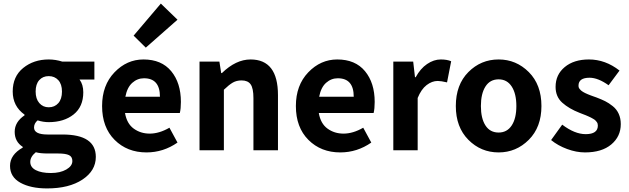

<svg xmlns="http://www.w3.org/2000/svg" viewBox="-20 -839 3514 1072"><path d="M243 213Q151 213 93.5 181Q36 149 36 87Q36 25 107 -15V-19Q62 -48 62 -103Q62 -158 117 -195V-199Q51 -246 51 -328Q51 -412 109.5 -459.5Q168 -507 252 -507Q290 -507 328 -495H507V-395H424Q445 -367 445 -324Q445 -243 391 -200Q337 -157 252 -157Q221 -157 190 -167Q170 -150 170 -127Q170 -88 246 -88H329Q515 -88 515 37Q515 114 440.5 163.5Q366 213 243 213ZM252 -240Q285 -240 305.5 -263Q326 -286 326 -328Q326 -369 305.5 -391.5Q285 -414 252 -414Q219 -414 199 -391.5Q179 -369 179 -328Q179 -287 199.5 -263.5Q220 -240 252 -240ZM264 127Q316 127 350 107.5Q384 88 384 60Q384 36 365 27Q346 18 305 18H248Q204 18 180 11Q149 36 149 65Q149 95 180 111Q211 127 264 127Z M971 -729 794 -573 726 -640 878 -819ZM990 -270Q990 -232 984 -208H678Q688 -149 726.5 -121Q765 -93 816 -93Q869 -93 926 -126L971 -43Q892 12 798 12Q690 12 620 -58Q550 -128 550 -247Q550 -363 619 -435Q688 -507 781 -507Q882 -507 936 -441.5Q990 -376 990 -270ZM680 -299H873Q873 -402 784 -402Q747 -402 718.5 -376.5Q690 -351 680 -299Z M1094 0V-495H1205L1215 -431H1219Q1297 -507 1379 -507Q1532 -507 1532 -308V0H1395V-291Q1395 -346 1379.5 -368Q1364 -390 1329 -390Q1301 -390 1280 -378Q1259 -366 1230 -338V0Z M2072 -270Q2072 -232 2066 -208H1760Q1770 -149 1808.5 -121Q1847 -93 1898 -93Q1951 -93 2008 -126L2053 -43Q1974 12 1880 12Q1772 12 1702 -58Q1632 -128 1632 -247Q1632 -363 1701 -435Q1770 -507 1863 -507Q1964 -507 2018 -441.5Q2072 -376 2072 -270ZM1762 -299H1955Q1955 -402 1866 -402Q1829 -402 1800.5 -376.5Q1772 -351 1762 -299Z M2176 0V-495H2287L2297 -408H2301Q2327 -456 2364.5 -481.5Q2402 -507 2441 -507Q2476 -507 2499 -497L2476 -379Q2442 -387 2424 -387Q2392 -387 2362 -364Q2332 -341 2312 -292V0Z M2764 12Q2665 12 2595 -58.5Q2525 -129 2525 -247Q2525 -366 2595 -436.5Q2665 -507 2764 -507Q2862 -507 2932.5 -436.5Q3003 -366 3003 -247Q3003 -129 2932.5 -58.5Q2862 12 2764 12ZM2764 -99Q2811 -99 2837 -138.5Q2863 -178 2863 -247Q2863 -316 2837 -356Q2811 -396 2764 -396Q2716 -396 2690.5 -356Q2665 -316 2665 -247Q2665 -178 2690.5 -138.5Q2716 -99 2764 -99Z M3246 12Q3198 12 3146.5 -7Q3095 -26 3057 -57L3119 -143Q3189 -90 3250 -90Q3318 -90 3318 -138Q3318 -144 3316.5 -149Q3315 -154 3311 -159Q3307 -164 3303.5 -167.5Q3300 -171 3292 -175.5Q3284 -180 3279.5 -182.5Q3275 -185 3264.5 -189.5Q3254 -194 3249.5 -196Q3245 -198 3232.5 -202.5Q3220 -207 3216 -209Q3157 -232 3119.5 -265.5Q3082 -299 3082 -354Q3082 -422 3133 -464.5Q3184 -507 3268 -507Q3360 -507 3439 -445L3378 -363Q3319 -405 3272 -405Q3210 -405 3210 -361Q3210 -355 3211.5 -350.5Q3213 -346 3217 -341.5Q3221 -337 3224.5 -333.5Q3228 -330 3235 -326Q3242 -322 3247 -319.5Q3252 -317 3261.5 -313Q3271 -309 3276.5 -307Q3282 -305 3293 -301Q3304 -297 3310 -295Q3339 -284 3359 -274Q3379 -264 3401 -246.5Q3423 -229 3434.5 -203.5Q3446 -178 3446 -146Q3446 -77 3393 -32.5Q3340 12 3246 12Z"/></svg>

Font: Assistant
Style: Bold
Weight: 700
Designer: Hebrew By Ben Nathan, Latin by Paul Hunt
Version: Version 2.001;PS 002.001;hotconv 1.0.88;makeotf.lib2.5.64775